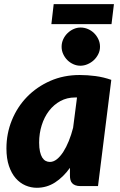

<svg xmlns="http://www.w3.org/2000/svg" viewBox="-20 -882 570 910"><path d="M335.5 -420Q297.5 -420 266.2 -403Q235 -386 212.5 -356.8Q190 -327.5 177.8 -288.8Q165.5 -250 165.5 -206Q165.5 -181 169.5 -163.5Q173.5 -146 180.2 -135.2Q187 -124.5 196.2 -119.5Q205.5 -114.5 216.5 -114.5Q233.5 -114.5 249.5 -127.2Q265.5 -140 279.8 -162Q294 -184 306 -213.5Q318 -243 326.5 -276.5L345 -420ZM311.5 -86.5Q280 -42.5 240.8 -17.2Q201.5 8 154.5 8Q126.5 8 100.5 -3.2Q74.5 -14.5 54.5 -37.2Q34.5 -60 22.5 -95.2Q10.5 -130.5 10.5 -178.5Q10.5 -249 36.2 -312.2Q62 -375.5 108.2 -423Q154.5 -470.5 218 -498.5Q281.5 -526.5 357.5 -526.5Q394.5 -526.5 432.5 -521.5Q470.5 -516.5 507.5 -503.5L444.5 0H361.5Q347 0 337.2 -3.8Q327.5 -7.5 321.8 -14Q316 -20.5 313.8 -29.5Q311.5 -38.5 311.5 -49ZM234.5 -862.5H520L508.5 -767.5H223.5ZM454 -660.5Q454 -642 446 -625.8Q438 -609.5 425 -597.2Q412 -585 395.2 -577.8Q378.5 -570.5 361 -570.5Q343.5 -570.5 327.5 -577.8Q311.5 -585 299.2 -597.2Q287 -609.5 279.5 -625.8Q272 -642 272 -660.5Q272 -679 279.5 -695.5Q287 -712 299.8 -724.5Q312.5 -737 328.5 -744.2Q344.5 -751.5 362 -751.5Q380 -751.5 396.5 -744.5Q413 -737.5 425.8 -725Q438.5 -712.5 446.2 -696Q454 -679.5 454 -660.5Z"/></svg>

Font: Lato ExtraBold
Style: Italic
Weight: 800
Italic angle: -7°
Designer: Lukasz Dziedzic with Adam Twardoch and Botio Nikoltchev
Foundry: tyPoland Lukasz Dziedzic
Version: Version 2.015; 2015-08-06; http://www.latofonts.com/